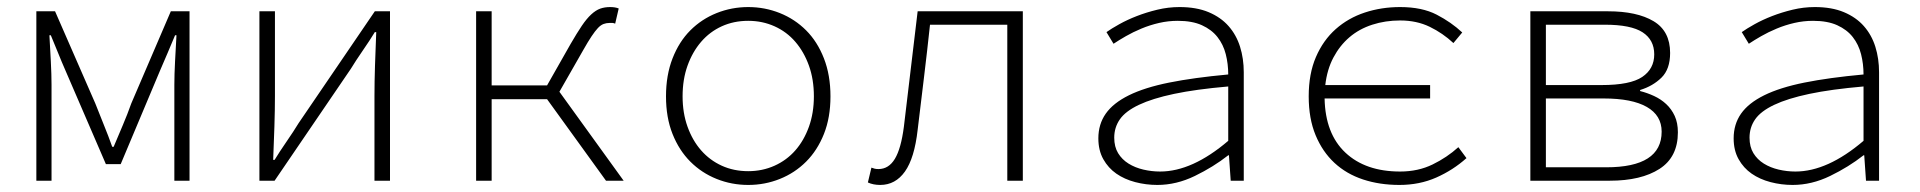

<svg xmlns="http://www.w3.org/2000/svg" viewBox="-20 -512 5440 544"><path d="M83 0V-480H136L250 -219Q262 -188 274.5 -157.5Q287 -127 298 -96H302Q315 -127 328 -157.5Q341 -188 352 -219L464 -480H517V0H474V-272Q474 -300 476 -338.5Q478 -377 480 -412H476Q465 -386 454.5 -361Q444 -336 433 -311L322 -47H280L166 -311Q155 -336 145 -361Q135 -386 124 -412H120Q122 -377 124 -338.5Q126 -300 126 -272V0Z M715 0V-480H759V-240Q759 -201 757.5 -154Q756 -107 754 -59H758Q772 -82 792 -111Q812 -140 826 -163L1042 -480H1085V0H1041V-240Q1041 -280 1042.5 -326.5Q1044 -373 1046 -421H1042Q1028 -398 1008 -369Q988 -340 974 -317L758 0Z M1329 0V-480H1373V-270H1530L1597 -388Q1615 -419 1628.5 -439Q1642 -459 1655 -471Q1668 -483 1680.5 -487.5Q1693 -492 1709 -492Q1723 -492 1733 -488L1723 -445Q1718 -447 1715.5 -447Q1713 -447 1707 -447Q1698 -447 1690 -444Q1682 -441 1674 -432.5Q1666 -424 1656 -409Q1646 -394 1633 -371L1565 -252L1747 0H1697L1530 -231H1373V0Z M2100 12Q2053 12 2010.5 -5Q1968 -22 1936 -54Q1904 -86 1885.5 -132.5Q1867 -179 1867 -239Q1867 -299 1885.5 -346.5Q1904 -394 1936 -426Q1968 -458 2010.5 -475Q2053 -492 2100 -492Q2147 -492 2189.5 -475Q2232 -458 2264 -426Q2296 -394 2314.5 -346.5Q2333 -299 2333 -239Q2333 -179 2314.5 -132.5Q2296 -86 2264 -54Q2232 -22 2189.5 -5Q2147 12 2100 12ZM2100 -27Q2140 -27 2174.5 -42.5Q2209 -58 2233.5 -86Q2258 -114 2272 -153Q2286 -192 2286 -239Q2286 -287 2272 -326Q2258 -365 2233.5 -393.5Q2209 -422 2174.5 -437.5Q2140 -453 2100 -453Q2059 -453 2025 -437.5Q1991 -422 1966.5 -393.5Q1942 -365 1928 -326Q1914 -287 1914 -239Q1914 -192 1928 -153Q1942 -114 1966.5 -86Q1991 -58 2025 -42.5Q2059 -27 2100 -27Z M2474 12Q2454 12 2439 5L2449 -37Q2454 -35 2458.5 -34Q2463 -33 2469 -33Q2498 -33 2515.5 -62Q2533 -91 2541 -153L2580 -480H2878V0H2834V-442H2615Q2607 -367 2598 -293Q2589 -219 2580 -144Q2571 -64 2544 -26Q2517 12 2474 12Z M3259 12Q3227 12 3196.5 4Q3166 -4 3143 -20Q3120 -36 3106 -61Q3092 -86 3092 -120Q3092 -160 3113 -190Q3134 -220 3178.5 -242Q3223 -264 3292.5 -278Q3362 -292 3460 -301Q3460 -331 3453 -358.5Q3446 -386 3429.5 -407Q3413 -428 3385.5 -440.5Q3358 -453 3317 -453Q3290 -453 3264 -447Q3238 -441 3214 -431Q3190 -421 3170 -409.5Q3150 -398 3135 -388L3115 -421Q3129 -431 3151.5 -443.5Q3174 -456 3201 -466.5Q3228 -477 3259 -484.5Q3290 -492 3322 -492Q3370 -492 3404.5 -477.5Q3439 -463 3461 -438Q3483 -413 3493.5 -379.5Q3504 -346 3504 -307V0H3467L3462 -72H3460Q3418 -39 3365.5 -13.5Q3313 12 3259 12ZM3267 -26Q3358 -26 3460 -113V-267Q3368 -259 3306.5 -246Q3245 -233 3207 -215Q3169 -197 3153 -174Q3137 -151 3137 -122Q3137 -96 3148 -78Q3159 -60 3177.5 -48.5Q3196 -37 3219.5 -31.5Q3243 -26 3267 -26Z M3945 12Q3889 12 3842 -3.5Q3795 -19 3761 -50.5Q3727 -82 3707.5 -129Q3688 -176 3688 -239Q3688 -303 3708.5 -350.5Q3729 -398 3764.5 -429.5Q3800 -461 3847 -476.5Q3894 -492 3947 -492Q4009 -492 4050.5 -470.5Q4092 -449 4123 -420L4098 -390Q4068 -418 4031 -436Q3994 -454 3947 -454Q3905 -454 3868 -442Q3831 -430 3803.5 -406.5Q3776 -383 3758 -349Q3740 -315 3735 -271H4032V-233H3733Q3735 -133 3792 -79.5Q3849 -26 3947 -26Q3998 -26 4039 -46Q4080 -66 4112 -95L4135 -64Q4097 -30 4049.5 -9Q4002 12 3945 12Z M4316 0V-480H4536Q4618 -480 4665 -452Q4712 -424 4712 -362Q4712 -316 4687.5 -292Q4663 -268 4627 -257V-254Q4647 -249 4666.5 -240Q4686 -231 4701 -217Q4716 -203 4725 -183.5Q4734 -164 4734 -137Q4734 -67 4682 -33.5Q4630 0 4541 0ZM4360 -271H4518Q4599 -271 4633 -294Q4667 -317 4667 -358Q4667 -399 4634 -420.5Q4601 -442 4527 -442H4360ZM4360 -38H4531Q4688 -38 4688 -139Q4688 -185 4646 -209Q4604 -233 4524 -233H4360Z M5059 12Q5027 12 4996.5 4Q4966 -4 4943 -20Q4920 -36 4906 -61Q4892 -86 4892 -120Q4892 -160 4913 -190Q4934 -220 4978.5 -242Q5023 -264 5092.5 -278Q5162 -292 5260 -301Q5260 -331 5253 -358.5Q5246 -386 5229.5 -407Q5213 -428 5185.5 -440.5Q5158 -453 5117 -453Q5090 -453 5064 -447Q5038 -441 5014 -431Q4990 -421 4970 -409.5Q4950 -398 4935 -388L4915 -421Q4929 -431 4951.5 -443.5Q4974 -456 5001 -466.5Q5028 -477 5059 -484.5Q5090 -492 5122 -492Q5170 -492 5204.5 -477.5Q5239 -463 5261 -438Q5283 -413 5293.5 -379.5Q5304 -346 5304 -307V0H5267L5262 -72H5260Q5218 -39 5165.5 -13.5Q5113 12 5059 12ZM5067 -26Q5158 -26 5260 -113V-267Q5168 -259 5106.5 -246Q5045 -233 5007 -215Q4969 -197 4953 -174Q4937 -151 4937 -122Q4937 -96 4948 -78Q4959 -60 4977.5 -48.5Q4996 -37 5019.5 -31.5Q5043 -26 5067 -26Z"/></svg>

Font: Source Code Pro Light
Style: Regular
Weight: 300
Monospace: yes
Designer: Paul D. Hunt, Teo Tuominen
Foundry: Adobe Systems Incorporated
Version: Version 2.030;PS 1.000;hotconv 16.6.51;makeotf.lib2.5.65220